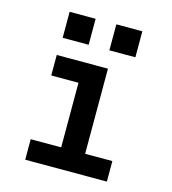

<svg xmlns="http://www.w3.org/2000/svg" viewBox="-109 -824 819 913"><g transform="rotate(15 300.0 -367.0)"><path d="M99 0V-101H249V-419H115V-520H367V-101H501V0ZM479 -606H351V-734H479ZM121 -606V-734H249V-606Z"/></g></svg>

Font: Iosevka SS04 Extended
Style: Bold
Weight: 700
Width: 7
Monospace: yes
Designer: Belleve Invis
Foundry: Belleve Invis
Version: Version 19.0.0; ttfautohint (v1.8.4)